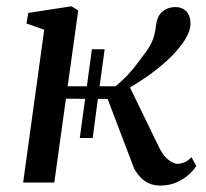

<svg xmlns="http://www.w3.org/2000/svg" viewBox="-20 -580 655 610"><path d="M490 9.5Q469 9.5 453.2 2.5Q437.5 -4.5 426 -17Q414.5 -29.5 406 -45L322 -265.5L291 -266L274.5 -141.5H233.5L250.5 -266L189.5 -266.5L152.5 0H53.5L120.5 -485.5L64 -505.5L70 -539L207 -560L228.5 -547L195 -306H256L272 -423.5H312.5L296.5 -306H347.5Q369.5 -324.5 385.2 -341.2Q401 -358 415.2 -377Q429.5 -396 447 -419.5Q464 -445 469.2 -464.8Q474.5 -484.5 476 -501.5Q480 -530.5 496.8 -544Q513.5 -557.5 537 -557.5Q559 -557.5 571.8 -544Q584.5 -530.5 585 -510Q586 -492.5 579 -475.8Q572 -459 560.5 -443Q539 -413 509.2 -386.2Q479.5 -359.5 448.8 -338Q418 -316.5 393 -302L488.5 -105.5Q496 -91.5 505.5 -81.2Q515 -71 525.5 -65.2Q536 -59.5 544 -59.5Q553.5 -59.5 564.2 -63.5Q575 -67.5 588.5 -80.5L603.5 -52.5Q596 -40 580 -25.5Q564 -11 541.2 -0.8Q518.5 9.5 490 9.5Z"/></svg>

Font: Merriweather 36pt
Style: Italic
Weight: 400
Italic angle: -7.8°
Version: Version 2.101